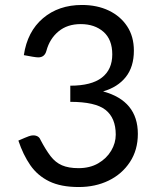

<svg xmlns="http://www.w3.org/2000/svg" viewBox="-20 -745 644 773"><path d="M297 8Q225 8 178 -15Q131 -38 102 -80Q73 -122 54 -179Q86 -193 96 -196.5Q106 -200 113 -200Q136 -200 143 -182Q164 -142 183.5 -116.5Q203 -91 229.5 -79.5Q256 -68 296 -68Q342 -68 375.5 -87.5Q409 -107 427.5 -138Q446 -169 446 -203Q446 -270 405 -302.5Q364 -335 263 -335V-400Q348 -400 390 -432.5Q432 -465 432 -526Q432 -586 396.5 -617Q361 -648 305 -648Q251 -648 215.5 -618.5Q180 -589 167 -541Q160 -514 134 -514Q127 -514 112 -516.5Q97 -519 76 -523Q90 -618 153 -671.5Q216 -725 310 -725Q371 -725 418 -702.5Q465 -680 492 -639Q519 -598 519 -541Q519 -476 486.5 -435Q454 -394 395 -377Q535 -339 535 -206Q535 -141 503 -92.5Q471 -44 417.5 -18Q364 8 297 8Z"/></svg>

Font: Aleo
Style: Regular
Weight: 400
Designer: Alessio Laiso
Foundry: Alessio Laiso
Version: Version 2.001; ttfautohint (v1.8.4.7-5d5b);gftools[0.9.29]